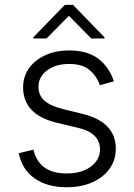

<svg xmlns="http://www.w3.org/2000/svg" viewBox="-20 -761 553 792"><path d="M449.9 -425.8 392 -409.4Q379.3 -446.4 349.8 -471.8Q320.3 -497.2 265.3 -497.2Q210.2 -497.2 174.5 -470.9Q138.8 -444.6 138.8 -403.1Q138.8 -367.5 163.2 -345.9Q187.5 -324.2 238.3 -311.4L320.7 -291.2Q457.7 -257.5 457.7 -147.4Q457.7 -101.2 432.2 -65.3Q406.6 -29.5 361 -9.1Q315.3 11.4 255.3 11.4Q175.1 11.4 123.4 -24.7Q71.7 -60.7 57.2 -128.9L117.9 -143.8Q141 -45.5 254.3 -45.5Q317.1 -45.5 354.8 -73.7Q392.4 -101.9 392.4 -144.5Q392.4 -212.4 303.6 -233.3L214.5 -254.6Q143.5 -271.7 109.4 -308.6Q75.3 -345.5 75.3 -400.2Q75.3 -445.3 99.8 -479.6Q124.3 -513.8 167.3 -533.4Q210.2 -552.9 265.3 -552.9Q340.2 -552.9 385.1 -519Q430 -485.1 449.9 -425.8ZM171.9 -602.3 264.2 -695.7 356.5 -602.3H410.9V-607.2L281.2 -740.8H247.2L117.5 -607.2V-602.3Z"/></svg>

Font: Inter UI Light
Style: Regular
Weight: 300
Designer: Rasmus Andersson
Foundry: rsms
Version: 3.2;8d6f07862